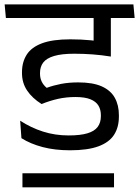

<svg xmlns="http://www.w3.org/2000/svg" viewBox="-38 -652 614 847"><path d="M61 174.5H465V112.5H61ZM556 -572.5 550.5 -632.5H-17.5L-12 -572.5ZM375 -593.5V-423.5Q379 -422 386.5 -420Q394 -418 403.5 -415.5Q413 -413 422.2 -410.8Q431.5 -408.5 439.2 -406.5Q447 -404.5 451 -403.5V-593.5ZM51 -119.5 56.5 -42.5Q96 -17.5 150 -3.2Q204 11 271 11Q348 11 395.5 -6.2Q443 -23.5 464.8 -56.8Q486.5 -90 486.5 -138V-144Q486.5 -188 468.5 -220.5Q450.5 -253 411.2 -270.8Q372 -288.5 307 -288.5Q266 -288.5 232 -282Q198 -275.5 168 -264.5Q153.5 -276.5 146 -292Q138.5 -307.5 138.5 -327.5V-330Q138.5 -358 153.2 -376.8Q168 -395.5 201.2 -405.2Q234.5 -415 289.5 -415Q330.5 -415 370.8 -412Q411 -409 451 -402.5V-461.5Q406 -470 363.2 -474.2Q320.5 -478.5 272 -478.5Q194 -478.5 147.2 -461Q100.5 -443.5 79.8 -410.8Q59 -378 59 -333.5V-329.5Q59 -286.5 81.5 -252.8Q104 -219 145.5 -193Q181 -207.5 217.5 -215.8Q254 -224 295 -224Q336.5 -224 361 -214Q385.5 -204 396.2 -186.2Q407 -168.5 407 -144V-139.5Q407 -111 392.8 -92Q378.5 -73 347.2 -63.8Q316 -54.5 265 -54.5Q205 -54.5 151.8 -71.5Q98.5 -88.5 51 -119.5ZM321.5 -572.5H546.5L541.5 -632.5H316ZM451 -593.5H376V-478.5L451 -478Z"/></svg>

Font: Anek Devanagari Medium
Style: Regular
Weight: 400
Version: Version 1.003